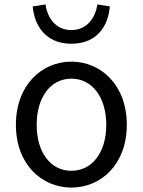

<svg xmlns="http://www.w3.org/2000/svg" viewBox="-20 -836 646 869"><path d="M303 13C436 13 554 -91 554 -271C554 -452 436 -557 303 -557C170 -557 52 -452 52 -271C52 -91 170 13 303 13ZM303 -63C209 -63 146 -146 146 -271C146 -396 209 -480 303 -480C397 -480 461 -396 461 -271C461 -146 397 -63 303 -63ZM303 -638C423 -638 471 -724 477 -807L421 -816C412 -758 376 -700 303 -700C230 -700 194 -758 186 -816L128 -807C135 -724 184 -638 303 -638Z"/></svg>

Font: Noto Sans CJK SC
Style: Regular
Weight: 400
Designer: Ryoko NISHIZUKA 西塚涼子 (kana, bopomofo & ideographs); Paul D. Hunt (Latin, Greek & Cyrillic); Sandoll Communications 산돌커뮤니
Foundry: Adobe
Version: Version 2.004;hotconv 1.0.118;makeotfexe 2.5.65603